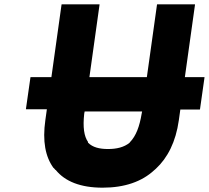

<svg xmlns="http://www.w3.org/2000/svg" viewBox="-20 -847 967 889"><path d="M906 -341 927 -489 926 -490H836L883 -826L882 -827H708L707 -826L660 -490H394L441 -826L440 -827H266L265 -826L218 -490H122L121 -489L100 -342L101 -341H197L190 -291C176 -193 190 -121 228 -69H229L237 -60H238C281 -7 353 22 455 22C557 22 637 -6 694 -59L702 -66C756 -116 794 -190 808 -290L815 -340H905ZM638 -331 636 -321C626 -261 610 -218 582 -189L581 -188L580 -186C554 -165 520 -157 480 -157C440 -157 409 -165 388 -186L387 -188L388 -189C369 -216 363 -258 370 -321L372 -331Z"/></svg>

Font: Hussar Woodtype
Style: SeBdObl
Weight: 900
Foundry: Cannot Into Space Fonts
Version: Version 1.07